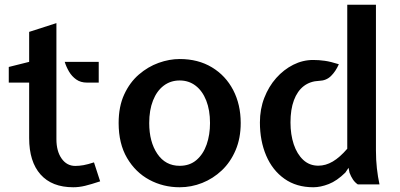

<svg xmlns="http://www.w3.org/2000/svg" viewBox="-20 -778 1688 810"><path d="M289 12Q199 12 151 -42Q103 -96 103 -195.5V-429.5H17V-495.5L103 -517V-643.5L218 -680.5V-191Q218 -140 240 -109Q262 -78 297.5 -78Q314 -78 332.2 -81.2Q350.5 -84.5 376.5 -93L402.5 -13Q365 -0.5 339.2 5.8Q313.5 12 289 12ZM347 -429.5Q320 -429.5 301.5 -442.8Q283 -456 271.2 -476Q259.5 -496 253 -517H396.5V-429.5Z M738 12Q668.5 12 610 -19.5Q551.5 -51 516 -111.5Q480.5 -172 480.5 -259Q480.5 -328.5 504 -379.5Q527.5 -430.5 565.8 -463.5Q604 -496.5 649.2 -512.8Q694.5 -529 738 -529Q816 -529 874 -494Q932 -459 963.8 -398Q995.5 -337 995.5 -259Q995.5 -195 974 -144.5Q952.5 -94 915.8 -59.2Q879 -24.5 833 -6.2Q787 12 738 12ZM738 -78.5Q780.5 -78.5 809 -103Q837.5 -127.5 851.8 -168.5Q866 -209.5 866 -259Q866 -313.5 850 -354Q834 -394.5 805.2 -416.5Q776.5 -438.5 738 -438.5Q699.5 -438.5 670.5 -416.5Q641.5 -394.5 625.5 -354Q609.5 -313.5 609.5 -259Q609.5 -179.5 643.8 -129Q678 -78.5 738 -78.5Z M1302 12Q1230.5 12 1180 -23.8Q1129.5 -59.5 1103 -121.5Q1076.5 -183.5 1076.5 -261.5Q1076.5 -317.5 1095 -365.2Q1113.5 -413 1145.2 -448.8Q1177 -484.5 1217.2 -504.8Q1257.5 -525 1301 -525Q1325.5 -525 1350.2 -521.5Q1375 -518 1409.5 -507Q1396 -476.5 1376.2 -457.2Q1356.5 -438 1327 -437Q1288.5 -435.5 1261.5 -414.8Q1234.5 -394 1220 -355.2Q1205.5 -316.5 1205.5 -261.5Q1205.5 -210.5 1219.2 -169.2Q1233 -128 1259.2 -103.5Q1285.5 -79 1323 -79Q1354 -79 1383.8 -96.5Q1413.5 -114 1445 -150.5V-758H1566V-143.5Q1566 -103.5 1570 -67.8Q1574 -32 1581 0H1489.5Q1477 -8.5 1468.8 -21Q1460.5 -33.5 1454.5 -49.5L1450.5 -70L1437 -50Q1401.5 -15 1366.8 -1.5Q1332 12 1302 12Z"/></svg>

Font: Expletus Sans SemiBold
Style: Regular
Weight: 600
Version: Version 7.500